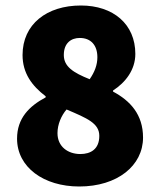

<svg xmlns="http://www.w3.org/2000/svg" viewBox="-20 -666 580 698"><path d="M268 12C407 12 500 -64 500 -166C500 -250 453 -300 391 -333V-337C436 -366 472 -412 472 -470C472 -578 392 -646 274 -646C150 -646 62 -578 62 -466C62 -400 96 -354 146 -316V-312C86 -280 42 -236 42 -162C42 -58 139 12 268 12ZM306 -378C246 -402 212 -424 212 -466C212 -510 239 -528 270 -528C310 -528 334 -502 334 -458C334 -430 324 -404 306 -378ZM272 -106C228 -106 189 -132 189 -182C189 -214 203 -246 222 -268C297 -236 341 -218 341 -172C341 -124 310 -106 272 -106Z"/></svg>

Font: Source Sans Pro Black
Style: Regular
Weight: 900
Designer: Paul D. Hunt
Foundry: Adobe Systems Incorporated
Version: Version 3.006;hotconv 1.0.111;makeotfexe 2.5.65597